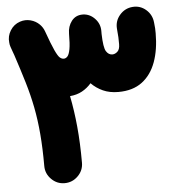

<svg xmlns="http://www.w3.org/2000/svg" viewBox="-53 -717 777 850"><g transform="rotate(-5 335.5 -292.5)"><path d="M200.2 83.5Q166 83.5 141.4 58.8Q116.7 34.2 116.7 0Q116.7 -79.6 111.3 -142.8Q106 -206.1 95 -262.2Q84 -318.4 66.9 -375.5Q49.8 -432.6 27.3 -500.5Q23.9 -509.8 20.5 -519.3Q17.1 -528.8 13.7 -538.6Q10.3 -547.9 9.8 -558.1Q6.3 -586.4 22 -611.6Q37.6 -636.7 65.4 -646Q88.9 -653.8 112.3 -647.7Q135.7 -641.6 152.3 -625Q165.5 -611.8 171.9 -594.2Q193.4 -533.7 206.1 -506.6Q218.8 -479.5 227.1 -472.7Q235.4 -465.8 244.1 -465.8Q253.4 -465.8 260.7 -473.9Q268.1 -481.9 272.5 -505.1Q276.9 -528.3 276.9 -573.7Q276.9 -606.4 294.9 -629.9Q313 -653.3 343.8 -653.3Q345.2 -653.3 346.2 -653.3Q346.2 -653.3 346.7 -653.3Q376.5 -651.9 398.4 -628.7Q420.4 -605.5 420.4 -573.7Q420.4 -566.9 420.4 -560.1Q421.9 -500 432.6 -482.9Q443.4 -465.8 460 -465.8Q472.2 -465.8 482.9 -475.6Q493.7 -485.4 493.7 -508.3Q493.7 -525.9 493.2 -539.1Q492.7 -552.2 490.2 -577.1Q487.3 -611.8 510 -638.2Q532.7 -664.6 566.9 -667.5Q601.1 -670.4 627 -647.9Q652.8 -625.5 656.2 -590.8Q658.2 -572.8 658.7 -564.7Q659.2 -556.6 659.2 -542.5Q659.2 -470.2 639.2 -415Q619.1 -359.9 577.9 -328.9Q536.6 -297.9 472.2 -297.9Q433.6 -297.9 404.1 -311.3Q374.5 -324.7 352.5 -347.2Q335 -326.7 311.3 -313.7Q287.6 -300.8 257.3 -298.3Q270.5 -232.4 277.3 -160.2Q284.2 -87.9 284.2 0Q284.2 34.2 259.5 58.8Q234.9 83.5 200.2 83.5Z"/></g></svg>

Font: Mikhak-FD Black
Style: Regular
Weight: 900
Designer: Amin Abedi
Version: Version 3.2